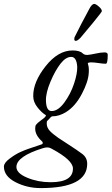

<svg xmlns="http://www.w3.org/2000/svg" viewBox="-123 -672 571 982"><path d="M288 -478Q273 -463 265 -463Q257 -463 257 -471Q257 -479 259 -483Q288 -542 334 -627Q347 -652 359 -652Q367 -652 382.5 -638.5Q398 -625 398 -615Q398 -611 353.5 -556.5Q309 -502 288 -478ZM91 66Q95 65 95.5 60Q96 55 93 52Q57 20 57 -14Q57 -21 58 -26.5Q59 -32 64 -37Q69 -42 71.5 -44.5Q74 -47 84 -54.5Q94 -62 98 -65Q105 -70 109.5 -76Q114 -82 110 -84Q91 -95 69 -122.5Q47 -150 47 -180Q46 -252 110 -333Q174 -414 248 -414Q285 -414 300 -399Q308 -391 323 -391Q339 -392 366 -398Q393 -404 412 -404Q428 -404 428 -392Q428 -346 418 -346Q404 -346 381 -349.5Q358 -353 344 -353Q326 -353 326 -347Q326 -346 327 -344Q333 -327 331 -300Q329 -255 295.5 -191.5Q262 -128 215 -99Q180 -77 144 -77Q139 -77 126 -61Q125 -59 121 -56Q117 -53 116.5 -49.5Q116 -46 116 -38Q117 -19 131 -3.5Q145 12 175 33Q179 36 225.5 66Q272 96 296 114Q323 133 323 166Q323 290 85 290Q15 290 -44 259.5Q-103 229 -103 180Q-103 161 -73.5 139Q-44 117 -19.5 106Q5 95 20 90Q51 80 91 66ZM241 -381Q214 -381 187 -347Q159 -311 135 -254Q111 -197 112 -158Q113 -104 141 -104Q174 -104 206 -147.5Q238 -191 255.5 -243.5Q273 -296 272 -330Q269 -381 241 -381ZM136 86Q121 78 96 86Q-39 128 -39 182Q-39 214 16.5 237Q72 260 136 260Q252 260 250 188Q248 146 142 89Q138 87 136 86Z"/></svg>

Font: EB Garamond 12
Style: Italic
Weight: 400
Italic angle: -17°
Version: Version 0.016; ttfautohint (v1.8.4)